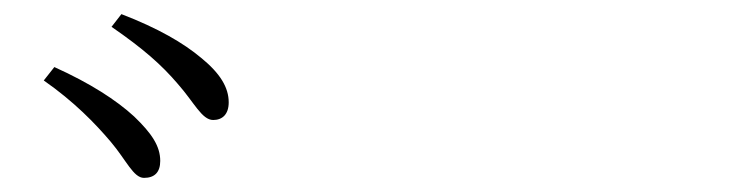

<svg xmlns="http://www.w3.org/2000/svg" viewBox="-20 -860 1040 272"><path d="M137 -659C159 -633 169 -608 184 -608C199 -608 207 -616 207 -632C207 -653 195 -671 170 -695C145 -718 108 -742 57 -765L42 -746C85 -716 115 -685 137 -659ZM232 -741C255 -715 266 -690 282 -690C295 -690 304 -698 304 -715C304 -736 292 -756 265 -778C240 -799 204 -820 152 -840L138 -822C183 -791 209 -768 232 -741Z"/></svg>

Font: Noto Serif HK Light
Style: Regular
Weight: 300
Designer: Ryoko NISHIZUKA 西塚涼子 (kana & ideographs); Frank Grießhammer (Latin, Greek & Cyrillic); Wenlong ZHANG 张文龙 (bopomofo); San
Foundry: Adobe
Version: Version 2.001;hotconv 1.1.0;makeotfexe 2.6.0